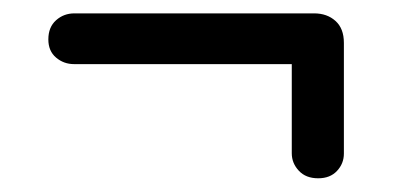

<svg xmlns="http://www.w3.org/2000/svg" viewBox="-20 -448 580 280"><path d="M50.5 -390.5Q50.5 -408.5 61.8 -418.5Q73 -428.5 88.5 -428.5H438Q457 -428.5 469.2 -417.5Q481.5 -406.5 481.5 -385.5V-224Q481.5 -209.5 471.5 -198.8Q461.5 -188 444 -188Q426 -188 415.8 -199Q405.5 -210 405.5 -224.5V-354.5H88Q73 -354.5 61.8 -364Q50.5 -373.5 50.5 -390.5Z"/></svg>

Font: Fraunces 72pt S050
Style: Bold
Weight: 700
Version: Version 1.000; ttfautohint (v1.8.3)